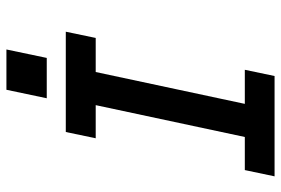

<svg xmlns="http://www.w3.org/2000/svg" viewBox="-156 -702 858 586"><g transform="rotate(-90 273.0 -409.0)"><path d="M334 0H27.8L46.9 -90.8H147.9L245.1 -545.9H144L163.1 -637.2H469.2L450.2 -545.9H346.2L249 -90.8H353ZM389.2 -695.3H266.1L292 -818.4H415Z"/></g></svg>

Font: Anonymous Pro
Style: Bold Italic
Weight: 700
Italic angle: -12°
Monospace: yes
Designer: Mark Simonson
Version: Version 1.003